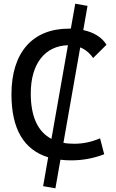

<svg xmlns="http://www.w3.org/2000/svg" viewBox="-20 -858 626 1039"><path d="M279.8 161.1 307.1 6.3C325.7 8.8 344.7 9.8 365.2 9.8C426.8 9.8 486.3 -1 543.9 -23.4L521.5 -109.4C475.6 -89.8 429.7 -80.1 381.8 -80.1C360.8 -80.1 341.3 -81.5 323.2 -85L414.1 -601.6C441.9 -590.3 466.3 -570.3 483.9 -543.9L556.2 -615.7C532.7 -655.3 488.8 -682.6 430.7 -695.3L453.6 -826.2L387.2 -837.9L363.3 -703.1H353.5C155.3 -703.1 42 -573.2 42 -347.7C42 -160.6 108.4 -47.4 240.7 -6.8L213.4 149.4ZM258.3 -106.4C184.1 -145.5 146.5 -227.5 146.5 -352.5C146.5 -516.1 225.6 -609.9 347.7 -613.3Z"/></svg>

Font: CaskaydiaCove Nerd Font
Style: Regular
Weight: 400
Designer: Aaron Bell
Foundry: Saja Typeworks
Version: Version 2111.1;Nerd Fonts 2.3.3